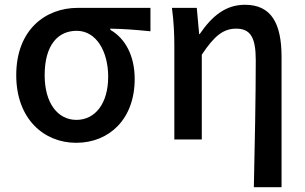

<svg xmlns="http://www.w3.org/2000/svg" viewBox="-20 -584 1279 804"><path d="M299 14C438 14 544 -86 544 -253C544 -350 505 -423 442 -459V-464C502 -463 549 -459 610 -453V-551H305C172 -551 48 -461 48 -269C48 -87 163 14 299 14ZM300 -82C222 -82 167 -152 167 -269C167 -397 224 -455 301 -455C385 -455 433 -366 433 -263C433 -151 379 -82 300 -82Z M1043 200H1159V-346C1159 -486 1116 -564 1006 -564C927 -564 870 -520 816 -441H814L804 -551H700C708 -492 710 -437 710 -394V0H825V-355C878 -435 916 -464 969 -464C1029 -464 1051 -427 1051 -332C1051 -183 1047 23 1043 200Z"/></svg>

Font: Noto Sans JP Medium
Style: Regular
Weight: 500
Designer: Ryoko NISHIZUKA 西塚涼子 (kana, bopomofo & ideographs); Paul D. Hunt (Latin, Greek & Cyrillic); Sandoll Communications 산돌커뮤니
Foundry: Adobe
Version: Version 2.004;hotconv 1.0.118;makeotfexe 2.5.65603